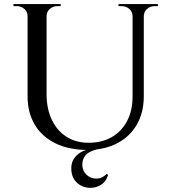

<svg xmlns="http://www.w3.org/2000/svg" viewBox="-20 -720 837 940"><path d="M208 -700V-260Q208 -188 233.5 -134Q259 -80 305.5 -50.5Q352 -21 414 -21Q479 -21 527.5 -49Q576 -77 602.5 -128Q629 -179 629 -247V-700H684V-249Q684 -170 650.5 -111Q617 -52 554.5 -19Q492 14 408 14Q317 14 251 -18.5Q185 -51 150 -110Q115 -169 115 -248V-700ZM118 -700V-640H115Q115 -662 99.5 -676Q84 -690 62 -690Q62 -690 54 -690Q46 -690 46 -690V-700ZM277 -700V-690Q277 -690 269 -690Q261 -690 261 -690Q239 -690 223.5 -676Q208 -662 208 -640H206V-700ZM632 -700V-640H629Q629 -662 613.5 -676Q598 -690 576 -690Q576 -690 568 -690Q560 -690 560 -690V-700ZM753 -700V-690Q753 -690 745 -690Q737 -690 737 -690Q715 -690 699.5 -676Q684 -662 684 -640H682V-700ZM446 8 456 11Q414 21 398 41Q382 61 383 89Q384 117 403.5 135.5Q423 154 451 154.5Q479 155 503 131L509 137Q501 165 480.5 180.5Q460 196 434 199Q408 202 383.5 192Q359 182 343.5 159Q328 136 329 100Q330 71 346.5 50.5Q363 30 389.5 18.5Q416 7 446 8Z"/></svg>

Font: Cinzel Eorzea
Style: Regular
Weight: 500
Designer: Natanael Gama
Version: Version 2.000